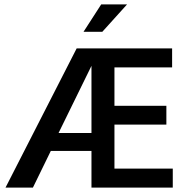

<svg xmlns="http://www.w3.org/2000/svg" viewBox="-20 -849 843 869"><path d="M327 -630H759V-544H498V-370H733V-285H498V-86H762V0H394V-166H210L129 0H5ZM394 -551 245 -247H394ZM443 -705H358L438 -829H555Z"/></svg>

Font: Ek Mukta Medium
Style: Regular
Weight: 500
Designer: Girish Dalvi and Yashodeep Gholap
Foundry: Ek Type
Version: Version 2.538;PS 1.002;hotconv 16.6.51;makeotf.lib2.5.65220;